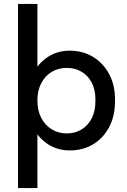

<svg xmlns="http://www.w3.org/2000/svg" viewBox="-20 -750 641 970"><path d="M71 200V-730H169V-361L150 -383Q177 -434 224.5 -464Q272 -494 332 -494Q398 -494 449.5 -463Q501 -432 531 -376.5Q561 -321 561 -248V-238Q561 -164 531.5 -108Q502 -52 450.5 -21Q399 10 333 10Q272 10 224.5 -20Q177 -50 150 -102L169 -123V200ZM318 -76Q359 -76 392 -96Q425 -116 443.5 -152.5Q462 -189 462 -238V-248Q462 -297 443.5 -332.5Q425 -368 392 -387.5Q359 -407 318 -407Q275 -407 241.5 -387Q208 -367 188.5 -330Q169 -293 169 -242Q169 -191 188.5 -154Q208 -117 241.5 -96.5Q275 -76 318 -76Z"/></svg>

Font: SUSE Medium
Style: Regular
Weight: 500
Designer: Rene Bieder
Foundry: SUSE
Version: Version 1.000